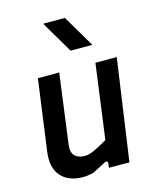

<svg xmlns="http://www.w3.org/2000/svg" viewBox="-114 -831 761 922"><g transform="rotate(-15 266.5 -369.5)"><path d="M184 11Q113 11 75.5 -31Q38 -73 49 -153L97 -504H203L157 -157Q152 -120 169 -102.5Q186 -85 220 -85Q231 -85 244.5 -89Q258 -93 279 -103.5Q300 -114 333 -133L383 -504H489L417 0H315L318 -21Q319 -29 314 -31.5Q309 -34 302 -30Q283 -20 266.5 -11.5Q250 -3 236 4Q223 7 210 9Q197 11 184 11ZM283 -591 189 -750H297L391 -591Z"/></g></svg>

Font: Finlandica Medium
Style: Italic
Weight: 500
Italic angle: -8°
Designer: Niklas Ekholm, Juho Hiilivirta, Jaakko Suomalainen
Foundry: Helsinki Type Studio
Version: Version 1.063